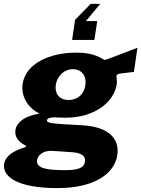

<svg xmlns="http://www.w3.org/2000/svg" viewBox="-54 -794 725 985"><path d="M316 -589H430L445 -686H387L460 -774H411L331 -692ZM240 171C428 171 534 99 548 0C559 -79 508 -142 373 -151C329 -154 289 -156 269 -157C216 -161 186 -162 187 -177C188 -185 197 -190 220 -192C236 -191 266 -190 280 -190C439 -190 533 -276 545 -363C546 -375 546 -387 544 -394C541 -407 545 -414 564 -417C585 -419 610 -422 633 -425L651 -549C616 -536 564 -516 520 -499C511 -495 484 -485 481 -487C447 -508 409 -524 337 -524C199 -524 77 -467 62 -363C54 -307 81 -245 149 -211C71 -200 30 -164 25 -125C20 -90 44 -65 74 -49C82 -45 82 -41 73 -38C17 -21 -26 4 -33 48C-42 118 47 171 240 171ZM298 -281C251 -281 226 -313 232 -358C239 -403 274 -439 320 -439C366 -439 391 -403 384 -358C378 -312 345 -281 298 -281ZM280 79C178 79 131 67 136 28C140 4 165 -23 215 -20L317 -13C363 -10 386 7 382 34C379 63 355 79 280 79Z"/></svg>

Font: United Sans ExtraBold
Style: Italic
Weight: 800
Italic angle: -8°
Designer: Pablo Impallari, Rodrigo Fuenzalida (Modified by Dan O. Williams)
Version: Version 1.000;PS 001.000;hotconv 1.0.88;makeotf.lib2.5.64775